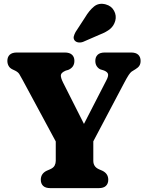

<svg xmlns="http://www.w3.org/2000/svg" viewBox="-20 -971 764 991"><path d="M441.4 -203.3 299.7 -181.7 97 -557.8Q86 -578 79.8 -588.3Q73.6 -598.5 58.6 -606.1L44.2 -613Q30.5 -619.5 24.3 -631.1Q18 -642.6 18 -656.8Q18 -676.8 30.1 -688.4Q42.2 -700 67.4 -700H314Q339.4 -700 351.7 -688.4Q364 -676.8 364 -656.8Q364 -623.6 332.2 -610.2L319.5 -606.6Q295.2 -596.2 294.1 -583.1Q293.1 -569.9 305.5 -545L442 -274.7L362 -231.5L529.2 -556.8Q539.5 -576.1 537.8 -587.6Q536 -599 517.2 -607L497.4 -613.2Q486.8 -618.2 479.4 -629.3Q472 -640.4 472 -656.8Q472 -676.8 484.1 -688.4Q496.2 -700 521.4 -700H656.3Q681.6 -700 693.6 -688.4Q705.7 -676.7 705.7 -656.8Q705.7 -641.9 699.5 -632.1Q693.4 -622.3 679.9 -614.2L673.1 -610Q665.7 -606.1 659.1 -601.2Q652.6 -596.3 644.4 -584.2Q636.2 -572.1 622.3 -545.8ZM267.8 -264.8H461.6V-140.6Q461.6 -126.3 468.5 -115.2Q475.5 -104.2 490.6 -97.4L508.6 -89.6Q538.8 -74.8 538.8 -43.2Q538.8 -23.2 526.7 -11.6Q514.7 0 489.4 0H240Q214.8 0 202.7 -11.6Q190.6 -23.2 190.6 -43.2Q190.6 -74.8 220.8 -89.6L238.8 -97.4Q255.9 -105 261.9 -116.4Q267.8 -127.9 267.8 -140.6ZM418.5 -880.2Q440.5 -917.3 465.4 -937.5Q490.4 -957.7 525.6 -948.4Q555.8 -940.1 568.9 -915Q582.1 -890 575 -863.9Q568 -838.4 549.1 -822.2Q530.2 -806 493.4 -791.7L409.7 -755.3Q398 -750.6 385.3 -752Q372.7 -753.5 365.4 -762Q358.1 -771.8 360.8 -782.9Q363.6 -794.1 370.1 -805.9Z"/></svg>

Font: Fraunces SuperSoft 9pt
Style: Regular
Weight: 900
Version: Version 1.000;[b76b70a41]